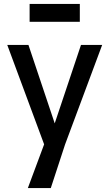

<svg xmlns="http://www.w3.org/2000/svg" viewBox="-20 -759 547 979"><path d="M393 -530H501L312 -23L239 200H122L205 -23L17 -530H125L259 -130ZM131 -739H387V-648H131Z"/></svg>

Font: Cooper Hewitt
Style: Regular
Weight: 707
Designer: Village Type and Design LLC
Foundry: Cooper Hewitt Smithsonian Design Museum
Version: 1.000